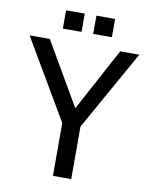

<svg xmlns="http://www.w3.org/2000/svg" viewBox="-91 -904 765 972"><g transform="rotate(10 291.0 -418.5)"><path d="M249 0H343V-270L573 -680H475L301 -357L113 -680H9L249 -272ZM325 -743H421V-837H325ZM169 -743H265V-837H169Z"/></g></svg>

Font: Ronzino
Style: Regular
Weight: 400
Designer: Nunzio Mazzaferro
Foundry: Collletttivo
Version: Version 1.000;Glyphs 3.3 (3337)